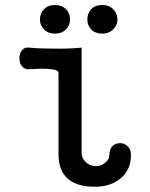

<svg xmlns="http://www.w3.org/2000/svg" viewBox="-20 -708 584 748"><path d="M194.3 -688.5Q166 -688.5 150.4 -670.9Q135.7 -655.3 135.7 -631.8Q135.7 -610.4 150.4 -594.7Q166 -577.1 194.3 -577.1Q221.7 -577.1 238.3 -594.7Q252.9 -610.4 252.9 -631.8Q252.9 -655.3 238.3 -670.9Q221.7 -688.5 194.3 -688.5ZM377.9 -688.5Q349.6 -688.5 334 -670.9Q320.3 -655.3 320.3 -631.8Q320.3 -610.4 334 -594.7Q349.6 -577.1 377.9 -577.1Q406.2 -577.1 421.9 -594.7Q437.5 -610.4 437.5 -631.8Q437.5 -655.3 421.9 -670.9Q406.2 -688.5 377.9 -688.5ZM208 -423.8Q208 -437.5 168 -439.5Q144.5 -441.4 94.7 -438.5Q76.2 -436.5 65.4 -450.2Q55.7 -461.9 55.7 -480.5Q55.7 -500 65.4 -511.7Q76.2 -525.4 94.7 -522.5Q128.9 -518.6 188.5 -518.6Q251 -517.6 297.9 -522.5V-114.3Q297.9 -90.8 315.4 -75.2Q332 -60.5 354.5 -60.5Q374 -60.5 389.6 -74.2Q406.2 -86.9 406.2 -105.5Q406.2 -127 418.9 -139.6Q430.7 -150.4 448.2 -150.4Q464.8 -150.4 476.6 -138.7Q490.2 -127 490.2 -105.5Q490.2 -45.9 449.2 -12.7Q411.1 19.5 349.6 19.5Q281.2 19.5 245.1 -10.7Q208 -43 208 -105.5Z"/></svg>

Font: Gungsuh
Style: Regular
Weight: 400
Version: Version 2.21